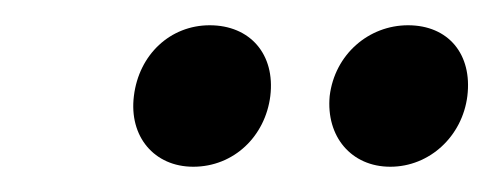

<svg xmlns="http://www.w3.org/2000/svg" viewBox="-20 -731 391 152"><path d="M133 -599C165 -599 190 -623 194 -655C198 -688 178 -711 146 -711C115 -711 90 -688 86 -655C82 -623 102 -599 133 -599ZM289 -599C320 -599 346 -623 350 -655C354 -688 335 -711 303 -711C272 -711 245 -688 241 -655C238 -623 258 -599 289 -599Z"/></svg>

Font: Barlow Semi Condensed
Style: Italic
Weight: 400
Width: 4
Italic angle: -7°
Designer: Jeremy Tribby
Foundry: Tribby Type
Version: Version 1.422;hotconv 1.0.109;makeotfexe 2.5.65596